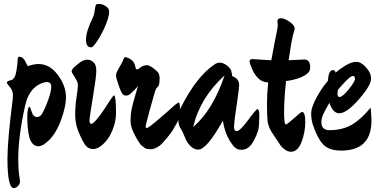

<svg xmlns="http://www.w3.org/2000/svg" viewBox="-20 -797 1932 978"><path d="M46 -310Q46 -336 30.5 -353.5Q15 -371 15 -376Q15 -381 21.5 -384Q28 -387 36 -388.5Q44 -390 52 -400.5Q60 -411 65 -445Q70 -479 70 -493.5Q70 -508 79 -508Q88 -508 95 -502Q102 -496 105.5 -490.5Q109 -485 114 -474Q119 -463 121 -460Q154 -471 176 -471Q233 -471 274.5 -415.5Q316 -360 316 -302Q316 -281 311 -254Q280 -120 215 -70Q193 -52 175 -52Q157 -52 145 -66.5Q133 -81 128 -104Q119 -145 119 -199Q119 -253 131 -253Q133 -253 141.5 -227Q150 -201 168 -201Q186 -201 195 -219Q211 -247 226 -289.5Q241 -332 241 -355.5Q241 -379 219 -379Q206 -379 190 -372Q128 -347 108 -259Q73 -103 73 13Q73 68 79 104L82 127Q82 139 72 150Q62 161 50 161Q18 161 18 11Q18 -83 45 -293Z M455 -562Q451 -556 443 -556Q418 -556 418 -596Q418 -636 453 -708Q460 -723 462 -739Q464 -755 464.5 -757.5Q465 -760 465.5 -761.5Q466 -763 466.5 -765.5Q467 -768 467.5 -769.5Q468 -771 469 -772.5Q470 -774 471 -775Q474 -777 487 -777Q500 -777 518 -766Q536 -755 536 -738Q536 -705 508 -646.5Q480 -588 455 -562ZM495 -54Q474 -38 456.5 -38Q439 -38 427.5 -45.5Q416 -53 407 -70Q392 -94 377.5 -132Q363 -170 363 -214Q363 -258 370 -303Q377 -348 377 -363.5Q377 -379 361 -403.5Q345 -428 345 -433Q345 -438 348.5 -443.5Q352 -449 357.5 -454.5Q363 -460 368.5 -464Q374 -468 381 -474Q404 -493 423 -493Q442 -493 456.5 -480Q471 -467 470.5 -435Q470 -403 455 -314Q436 -200 436 -183Q436 -166 445 -166Q465 -166 546 -294Q557 -311 561.5 -311Q566 -311 568.5 -286Q571 -261 571 -219.5Q571 -178 551.5 -130.5Q532 -83 495 -54Z M869 -150Q857 -126 830.5 -94.5Q804 -63 795 -56Q768 -37 751.5 -37Q735 -37 727 -39Q719 -41 711.5 -47.5Q704 -54 699.5 -57.5Q695 -61 688.5 -71.5Q682 -82 680 -85Q678 -88 671 -101Q664 -114 664 -115Q645 -150 645 -181.5Q645 -213 650.5 -240.5Q656 -268 668 -308Q680 -348 683 -359Q668 -340 643 -318Q633 -310 621.5 -310Q610 -310 602.5 -320.5Q595 -331 583 -366Q571 -401 571 -413.5Q571 -426 587 -452.5Q603 -479 606 -488Q611 -506 621 -506Q626 -506 645 -495.5Q664 -485 670 -455Q672 -443 679 -443Q682 -443 696.5 -454Q711 -465 728.5 -465Q746 -465 781 -433Q793 -421 793 -399Q793 -377 790.5 -368Q788 -359 785 -356Q776 -349 771.5 -336.5Q767 -324 744.5 -242.5Q722 -161 722 -153Q722 -145 728 -145Q736 -145 792 -193Q848 -241 873 -264Q888 -275 890 -275Q897 -275 897 -233.5Q897 -192 869 -150Z M990 -35Q959 -35 934 -73Q927 -83 919 -104.5Q911 -126 899.5 -144Q888 -162 888 -192.5Q888 -223 900 -247Q982 -409 1073 -469Q1085 -478 1101 -478Q1117 -478 1141 -460Q1155 -446 1158 -436Q1163 -414 1163 -409Q1198 -397 1198 -365Q1198 -343 1186 -265.5Q1174 -188 1172 -150Q1172 -129 1186 -129Q1202 -129 1243.5 -185Q1285 -241 1291 -241Q1301 -241 1301 -208L1299 -159Q1299 -131 1274 -82.5Q1249 -34 1210 -34Q1186 -34 1172 -50Q1167 -55 1157 -70Q1126 -115 1115 -182Q1033 -35 990 -35ZM964 -150Q1065 -237 1124 -413Q998 -298 964 -150Z M1529 -494Q1560 -494 1560 -454Q1560 -434 1547 -424Q1515 -395 1437 -384Q1427 -289 1427 -226Q1427 -163 1436 -163Q1442 -163 1478 -195Q1514 -227 1518 -227Q1535 -227 1535 -175.5Q1535 -124 1516 -74Q1497 -24 1462 -24Q1447 -24 1432 -34.5Q1417 -45 1409.5 -55.5Q1402 -66 1388.5 -87Q1375 -108 1372 -112Q1345 -149 1342.5 -185.5Q1340 -222 1340 -271Q1340 -320 1346 -377Q1315 -378 1294.5 -399Q1274 -420 1262.5 -449.5Q1251 -479 1251 -483Q1251 -496 1266 -496L1362 -490Q1367 -521 1378 -576Q1395 -656 1395 -669L1393 -688Q1393 -704 1411 -704Q1429 -704 1455 -686Q1481 -668 1481 -652Q1481 -645 1474 -624Q1465 -592 1450 -490Z M1718 -30Q1654 -30 1624.5 -63Q1595 -96 1573 -164Q1565 -190 1565 -219.5Q1565 -249 1591.5 -298.5Q1618 -348 1650 -385Q1654 -440 1675 -440Q1686 -440 1690 -427Q1711 -446 1741 -464Q1771 -482 1795 -482Q1819 -482 1844.5 -454Q1870 -426 1870 -396.5Q1870 -367 1829 -316Q1752 -220 1708 -220Q1676 -220 1658 -273Q1657 -271 1648.5 -256.5Q1640 -242 1636.5 -235Q1633 -228 1627 -216Q1617 -193 1617 -175Q1617 -134 1658 -134Q1726 -134 1773.5 -162.5Q1821 -191 1868 -249Q1872 -205 1872 -182Q1872 -30 1718 -30ZM1701 -339Q1699 -327 1699 -321Q1699 -303 1709 -303Q1725 -303 1756.5 -342Q1788 -381 1788 -395.5Q1788 -410 1777.5 -410Q1767 -410 1741.5 -384Q1716 -358 1701 -339Z"/></svg>

Font: Zhi Mang Xing
Style: Regular
Weight: 400
Designer: ZhongQi
Foundry: ZhongQi
Version: Version 2.001